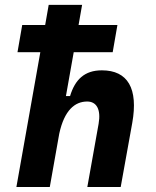

<svg xmlns="http://www.w3.org/2000/svg" viewBox="-20 -752 626 772"><path d="M331.1 0H465.3L511.7 -257.3C536.6 -396.5 493.7 -469.2 389.6 -469.2C319.8 -469.2 281.7 -432.1 261.7 -365.7H245.1L276.4 -542H433.1L452.1 -651.4H295.9L310.1 -732.4H175.8L161.6 -651.4H69.3L50.3 -542H142.1L45.9 0H180.2L218.3 -214.8C238.8 -309.1 281.2 -343.8 330.6 -343.8C367.7 -343.8 386.7 -313 376.5 -254.4Z"/></svg>

Font: Cascadia Mono NF
Style: Bold Italic
Weight: 700
Italic angle: -10°
Monospace: yes
Designer: Aaron Bell
Foundry: Saja Typeworks
Version: Version 2404.023